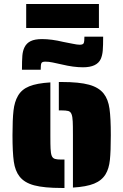

<svg xmlns="http://www.w3.org/2000/svg" viewBox="-20 -925 612 953"><path d="M342 -254Q342 -305 341 -322Q340 -346 335 -358.5Q330 -371 319 -374Q307 -377 286 -377H272V-518H286Q373 -518 422 -504.5Q471 -491 495 -460Q517 -432 523.5 -385.5Q530 -339 530 -254Q530 -175 525.5 -131.5Q521 -88 504 -60Q485 -29 447 -13.5Q409 2 342 6ZM77 -49Q55 -77 48.5 -123Q42 -169 42 -254Q42 -332 47 -376Q52 -420 69 -449Q87 -481 125 -496.5Q163 -512 230 -516V-254Q230 -203 231 -187Q232 -163 237 -151Q242 -139 254 -136Q264 -133 286 -133H300V8H286Q199 8 150 -5Q101 -18 77 -49ZM110 -905H471V-786H110ZM102 -691Q112 -711 132.5 -721Q153 -731 189 -731Q236 -731 294 -717Q308 -714 319.5 -712Q331 -710 340 -708Q363 -703 376 -703Q392 -703 395.5 -711Q399 -719 399 -743H492Q492 -698 490 -674Q488 -650 480 -632Q461 -591 392 -591Q345 -591 287 -605L241 -615Q222 -619 205 -619Q189 -619 185.5 -611.5Q182 -604 182 -579H89Q89 -625 91 -649Q93 -673 102 -691Z"/></svg>

Font: Saira Stencil
Style: Regular
Weight: 400
Designer: Hector Gatti with collaboration of the Omnibus-Type team
Foundry: Omnibus-Type
Version: Version 1.003